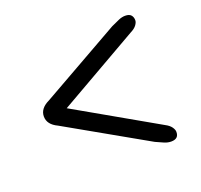

<svg xmlns="http://www.w3.org/2000/svg" viewBox="-90 -675 699 667"><g transform="rotate(-20 260.0 -341.0)"><path d="M464.5 -135Q465 -109 436.5 -109Q424.5 -109 412.2 -114Q400 -119 382 -127.5L85.5 -295.5Q50 -312 50 -342Q50 -371.5 85.5 -388.5L380.5 -555.5Q398.5 -564 410.8 -569.2Q423 -574.5 435 -574.5Q450 -574.5 456.5 -567Q463 -559.5 463 -548Q463 -540 456 -530.5Q449 -521 434 -513.5L134.5 -342L436 -170Q450.5 -162.5 457.5 -152.8Q464.5 -143 464.5 -135Z"/></g></svg>

Font: Fraunces 9pt S000 SemiBold
Style: Regular
Weight: 600
Version: Version 1.000; ttfautohint (v1.8.3)